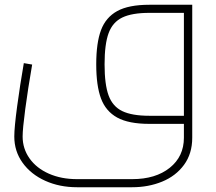

<svg xmlns="http://www.w3.org/2000/svg" viewBox="-20 -520 907 806"><path d="M787 -500V58Q787 125 752.5 172Q718 219 660.5 242.5Q603 266 535 266H303Q230 266 170 239Q110 212 75 163.5Q40 115 40 53Q40 15 52 -74Q64 -163 80 -255L115 -249Q97 -145 86 -62Q75 21 75 53Q75 104 104 145Q133 186 185 209Q237 232 303 232H535Q633 232 692.5 184.5Q752 137 752 58V0H607Q520 0 472 -26.5Q424 -53 404 -106.5Q384 -160 384 -250Q384 -340 404 -393.5Q424 -447 472 -473.5Q520 -500 607 -500ZM752 -34V-466H607Q534 -466 493.5 -446.5Q453 -427 436 -381Q419 -335 419 -250Q419 -165 436 -119Q453 -73 493.5 -53.5Q534 -34 607 -34Z"/></svg>

Font: Cairo ExtraLight
Style: Regular
Weight: 275
Designer: Mohamed Gaber, Accademia di Belle Arti di Urbino and others
Foundry: Kief Type Foundry, Accademia di Belle Arti di Urbino and others
Version: Version 3.011